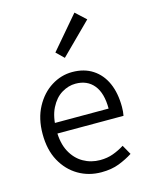

<svg xmlns="http://www.w3.org/2000/svg" viewBox="-118 -849 728 936"><g transform="rotate(-15 246.0 -381.0)"><path d="M277 12Q213 12 161 -18.5Q109 -49 78 -105.5Q47 -162 47 -242Q47 -320 78 -377.5Q109 -435 158.5 -466Q208 -497 264 -497Q324 -497 367 -469Q410 -441 432.5 -390.5Q455 -340 455 -270Q455 -259 454 -247Q453 -235 451 -226H104L103 -279H390Q390 -357 357 -397.5Q324 -438 265 -438Q229 -438 195 -417.5Q161 -397 139 -353.5Q117 -310 117 -242Q117 -177 140 -134Q163 -91 201.5 -69Q240 -47 286 -47Q322 -47 352 -58Q382 -69 409 -86L436 -38Q405 -18 366.5 -3Q328 12 277 12ZM248 -573 210 -610 350 -774 402 -726Z"/></g></svg>

Font: Assistant ExtraLight
Style: Regular
Weight: 400
Version: Version 3.000